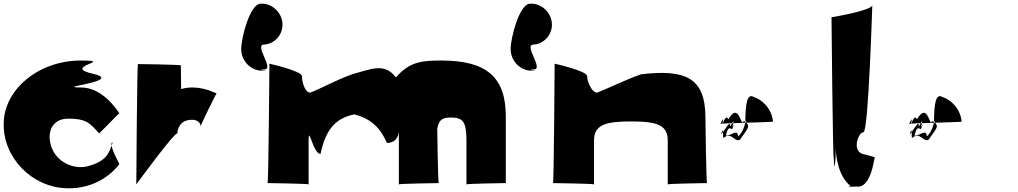

<svg xmlns="http://www.w3.org/2000/svg" viewBox="-107 -986 5482 1034"><path d="M536 -376C514 -407 441 -515 328 -515C178 -515 555 -547 401 -587C211 -627 522 -660 328 -660C98 -660 -87 -501 -87 -320C-91 -139 63 23 253 28C414 33 510 -65 536 -103C536 -103 472 -219 500 -219C484 -181 481 -125 380 -95C295 -65 198 -113 170 -194C142 -275 175 -347 260 -347C350 -347 374 -329 426 -268C426 -263 532 -376 536 -376Z M627 7C627 7 848 -295 848 -265C848 -252 840 -341 927 -341C973 -341 974 -306 974 -306C970 -306 1060 -489 1060 -484C1060 -479 1006 -515 927 -515C801 -515 759 -404 799 -404C839 -404 866 -436 869 -476L867 -634C867 -638 641 -641 636 -641C631 -641 627 3 627 7Z M1192 -722C1192 -658 1243 -605 1306 -605C1369 -605 1258 -608 1316 -612C1374 -612 1258 -746 1316 -746C1374 -750 1419 -802 1414 -862C1409 -922 1355 -970 1297 -966C1239 -966 1192 -782 1192 -722Z M1555 7V-230C1555 -316 1579 -157 1619 -157C1646 -283 1695 -348 1800 -370C1889 -348 1940 -300 1977 -216C2017 -216 2041 -244 2041 -284V7C2041 3 2256 0 2256 0C2251 0 2247 -352 2247 -352V-289C2257 -345 2277 -353 2324 -353C2387 -353 2405 -328 2405 -230V7C2405 3 2617 0 2617 0V-359C2617 -574 2510 -660 2270 -660C2164 -660 2099 -654 2025 -569C1964 -650 1891 -614 1790 -586C1709 -558 1636 -516 1564 -487C1534 -487 1519 -548 1519 -576C1519 -604 1344 -643 1344 -643C1344 -643 1339 0 1334 0C1334 0 1555 3 1555 7Z M2643 -722C2643 -658 2694 -605 2757 -605C2820 -605 2709 -608 2767 -612C2825 -612 2709 -746 2767 -746C2825 -750 2870 -802 2865 -862C2860 -922 2806 -970 2748 -966C2690 -966 2643 -782 2643 -722Z M3092 7V-230C3092 -316 3159 -332 3292 -332C3425 -332 3489 -316 3489 -230V7C3489 3 3701 0 3701 0C3696 0 3692 -352 3692 -352C3692 -567 3586 -614 3346 -586C3265 -558 3181 -516 3109 -487C3079 -487 3055 -548 3055 -576C3055 -604 2880 -643 2880 -643C2880 -643 2876 0 2871 0C2871 0 3092 3 3092 7Z M4056 -331C4053 -328 3769 -322 3773 -319C3798 -374 3781 -316 3784 -318C3805 -377 3815 -343 3815 -343C3861 -421 3876 -350 3890 -326C3925 -361 3895 -268 3868 -252C3867 -298 3822 -248 3802 -257C3817 -319 3830 -286 3837 -292C3861 -353 3840 -300 3837 -304C3855 -367 3828 -306 3825 -304C3829 -349 3792 -277 3776 -262C3792 -316 3784 -248 3789 -243C3834 -280 3848 -217 3878 -234C3936 -314 3927 -301 3907 -336C3908 -430 3917 -484 3952 -464C3996 -450 4049 -403 4056 -331Z M4371 -893C4371 -889 4378 -136 4383 -136C4388 -30 4392 -139 4392 -143C4392 -37 4394 -209 4394 -209C4391 -143 4410 -34 4473 15C4446 21 4475 19 4515 19C4584 19 4601 -132 4601 -127C4605 -146 4616 -134 4547 -155C4476 -167 4515 -274 4543 -274C4571 -274 4591 -989 4591 -959C4591 -929 4371 -893 4371 -893Z M5072 -331C5069 -328 4785 -322 4789 -319C4814 -374 4797 -316 4800 -318C4821 -377 4831 -343 4831 -343C4877 -421 4892 -350 4906 -326C4941 -361 4911 -268 4884 -252C4883 -298 4838 -248 4818 -257C4833 -319 4846 -286 4853 -292C4877 -353 4856 -300 4853 -304C4871 -367 4844 -306 4841 -304C4845 -349 4808 -277 4792 -262C4808 -316 4800 -248 4805 -243C4850 -280 4864 -217 4894 -234C4952 -314 4943 -301 4923 -336C4924 -430 4933 -484 4968 -464C5012 -450 5065 -403 5072 -331Z"/></svg>

Font: PlasticEraser
Style: Regular
Weight: 400
Foundry: Cannot Into Space Fonts
Version: Version 0.43